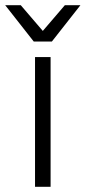

<svg xmlns="http://www.w3.org/2000/svg" viewBox="-60 -720 330 740"><path d="M75 0V-500H135V0ZM70 -560 190 -700H250L140 -560ZM140 -560H70L-40 -700H20Z"/></svg>

Font: Epunda Slab Light
Style: Regular
Weight: 300
Designer: Simon Atzbach
Foundry: typofactur
Version: Version 1.102